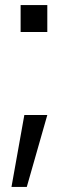

<svg xmlns="http://www.w3.org/2000/svg" viewBox="-20 -650 269 759"><path d="M61.5 -523.4V-629.9H167V-523.4ZM25.4 88.9 76.2 -195.3H167L85.9 88.9Z"/></svg>

Font: Min Sans
Style: Regular
Weight: 400
Designer: Jinseong-Kim, NotoSansCJK, Nunito
Foundry: Jinseong-Kim
Version: Version 1.400;Glyphs 3.1.2 (3151)